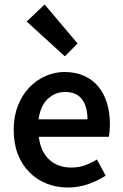

<svg xmlns="http://www.w3.org/2000/svg" viewBox="-20 -824 547 856"><path d="M283 12Q232 12 188 -5.5Q144 -23 111 -56Q78 -89 59.5 -136.5Q41 -184 41 -245Q41 -305 60 -353Q79 -401 110.5 -434Q142 -467 183 -485Q224 -503 267 -503Q317 -503 355 -486Q393 -469 418.5 -438Q444 -407 457 -364Q470 -321 470 -270Q470 -253 468.5 -238Q467 -223 465 -214H153Q161 -148 199.5 -112.5Q238 -77 298 -77Q330 -77 357.5 -86.5Q385 -96 412 -113L451 -41Q416 -18 373 -3Q330 12 283 12ZM152 -292H370Q370 -349 345.5 -381.5Q321 -414 270 -414Q226 -414 193 -383Q160 -352 152 -292ZM269 -573 99 -728 179 -804 326 -630Z"/></svg>

Font: CV Source Sans Light
Style: Bold
Weight: 600
Designer: Paul D. Hunt
Foundry: Adobe Systems Incorporated
Version: Version 3.001